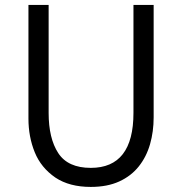

<svg xmlns="http://www.w3.org/2000/svg" viewBox="-20 -726 716 756"><path d="M337.5 10Q253.5 10 198.5 -26.5Q141.5 -65.5 116.8 -126.5Q92 -187.5 92 -259V-706.5H171.5V-281.5Q171.5 -181 209.5 -123Q247.5 -65 337.5 -65Q505.5 -65 505.5 -281.5V-706.5H585V-264Q585 -208 570.8 -158.2Q556.5 -108.5 526.5 -70.8Q496.5 -33 449.5 -11.5Q402.5 10 337.5 10Z"/></svg>

Font: Acari Sans
Style: Regular
Weight: 400
Designer: Alfredo Marco Pradil and Stefan Peev (font) & Cristiano Sobral (main changes)
Foundry: Alfredo Marco Pradil and Stefan Peev (font) & Cristiano Sobral (main changes)
Version: Version 1.063; ttfautohint (v1.8.3)